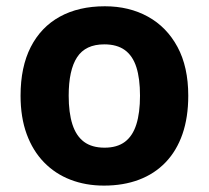

<svg xmlns="http://www.w3.org/2000/svg" viewBox="-20 -576 659 606"><path d="M574.2 -273.9Q574.2 -205.6 555.9 -152.8Q537.6 -100.1 502.7 -63.7Q467.8 -27.3 418.7 -8.8Q369.6 9.8 308.1 9.8Q250.5 9.8 202.4 -8.8Q154.3 -27.3 118.9 -63.7Q83.5 -100.1 64.2 -152.8Q44.9 -205.6 44.9 -273.9Q44.9 -364.7 77.1 -427.7Q109.4 -490.7 168.9 -523.4Q228.5 -556.2 311 -556.2Q387.7 -556.2 447 -523.4Q506.3 -490.7 540.3 -427.7Q574.2 -364.7 574.2 -273.9ZM196.8 -273.9Q196.8 -220.2 208.5 -183.6Q220.2 -147 245.1 -128.4Q270 -109.9 310.1 -109.9Q349.6 -109.9 374.3 -128.4Q398.9 -147 410.4 -183.6Q421.9 -220.2 421.9 -273.9Q421.9 -328.1 410.4 -364Q398.9 -399.9 374 -418Q349.1 -436 309.1 -436Q250 -436 223.4 -395.5Q196.8 -355 196.8 -273.9Z"/></svg>

Font: Wonky
Style: Regular
Weight: 400
Designer: Monotype Design Team
Foundry: Monotype Imaging Inc.
Version: Version 3.000